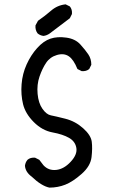

<svg xmlns="http://www.w3.org/2000/svg" viewBox="-20 -856 540 890"><path d="M209 13.7Q171.9 5.9 127 -37.1Q97.7 -58.6 95.7 -87.9Q97.7 -103.5 107.4 -115.2Q121.1 -127 142.6 -125L162.1 -115.2L181.6 -89.8Q205.1 -64.5 240.7 -68.4Q276.4 -72.3 307.6 -106Q338.9 -139.6 334 -169.9Q329.1 -200.2 300.3 -216.8Q271.5 -233.4 223.6 -242.2Q175.8 -251 136.7 -290Q97.7 -329.1 86.9 -373Q76.2 -417 80.1 -465.8Q84 -514.6 103.5 -557.6Q123 -600.6 152.3 -633.3Q181.6 -666 213.9 -676.8Q246.1 -687.5 287.6 -681.6Q329.1 -675.8 352.5 -649.9Q376 -624 389.6 -603.5Q403.3 -583 403.3 -555.7L393.6 -536.1Q379.9 -524.4 358.4 -526.4L338.9 -536.1Q321.3 -580.1 298.8 -595.2Q276.4 -610.4 244.1 -601.1Q211.9 -591.8 193.8 -564.9Q175.8 -538.1 163.1 -501Q150.4 -463.9 154.3 -420.9Q158.2 -377.9 176.8 -351.6Q195.3 -325.2 215.8 -321.3Q236.3 -317.4 282.7 -305.7Q329.1 -293.9 365.2 -261.7Q401.4 -229.5 405.3 -199.2Q409.2 -168.9 404.3 -127.4Q399.4 -85.9 358.4 -49.8Q317.4 -13.7 282.7 0Q248 13.7 209 13.7ZM181.6 -689.5Q166 -691.4 154.3 -701.2Q142.6 -716.8 144.5 -738.3L156.2 -759.8Q187.5 -781.2 216.8 -806.6Q246.1 -832 284.2 -835.9L303.7 -826.2Q315.4 -812.5 313.5 -791L303.7 -771.5L210.9 -701.2Q197.3 -691.4 181.6 -689.5Z"/></svg>

Font: JasonHandwriting2
Style: Regular
Weight: 400
Version: Version 1.05.10